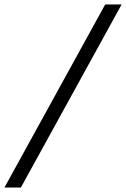

<svg xmlns="http://www.w3.org/2000/svg" viewBox="-72 -725 568 865"><path d="M-52 120 402 -705H476L22 120Z"/></svg>

Font: Plus Jakarta Sans Light
Style: Italic
Weight: 300
Italic angle: -8°
Designer: Gumpita Rahayu
Foundry: Tokotype
Version: Version 2.071; ttfautohint (v1.8.4.7-5d5b);gftools[0.9.29]